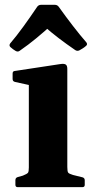

<svg xmlns="http://www.w3.org/2000/svg" viewBox="-20 -773 394 793"><path d="M99.1 0V-311.7H258V0ZM53.2 0Q43.6 0 43.6 -10V-28.8Q43.6 -38.8 53 -41.6L74.4 -47.6Q92 -54.7 95.6 -59.6Q99.1 -64.5 99.1 -81.4V-180H258V-83.3Q258 -65.1 261.5 -60.2Q265 -55.3 281.3 -50.4L321 -40.6Q330 -37.8 330 -28.4V-9.6Q330 0 320 0ZM99.1 -311.7V-462.4L118.3 -417.8L41.7 -434.7Q32.1 -436.9 32.1 -446.9V-469.4Q32.1 -479.6 42.1 -480L227.9 -508.2Q244.2 -510.8 251.1 -506.7Q258 -502.6 258 -488.4V-311.7ZM22.8 -578.7Q16.4 -585.1 21.8 -593.3Q48.1 -624.1 76.4 -663.1Q104.7 -702.1 133.9 -745.5Q139.9 -753.1 149.5 -753.1H206.6Q216.2 -753.1 222.2 -745.5Q252.4 -703.2 281.5 -665.6Q310.6 -627.9 336.9 -597.7Q342.7 -589.5 335.4 -583.5Q329.5 -578.1 322.2 -573.5Q314.9 -568.9 308 -565.1Q299 -560.7 290.8 -566.1Q253.7 -591.5 222.2 -615.6Q190.7 -639.7 162.2 -664.9H187.7Q160.2 -640.3 128.9 -614.3Q97.5 -588.3 61.4 -563.3Q53.8 -557.5 44.8 -562.5Q39.4 -565.7 33.8 -569.7Q28.2 -573.8 22.8 -578.7Z"/></svg>

Font: Hahmlet
Style: Regular
Weight: 400
Designer: Minjoo Ham & Mark Frömberg
Foundry: hypertype
Version: Version 1.002